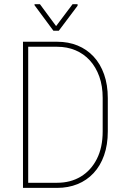

<svg xmlns="http://www.w3.org/2000/svg" viewBox="-20 -914 613 934"><path d="M258.3 0H112.8V-24.9H258.3Q323.2 -24.9 373 -54.9Q422.9 -85 451.2 -140.9Q479.5 -196.8 479.5 -274.9V-437.5Q479.5 -495.6 463.1 -541.5Q446.8 -587.4 417.2 -619.9Q387.7 -652.3 347.2 -669.4Q306.6 -686.5 258.3 -686.5H110.4V-710.9H258.3Q312.5 -710.9 357.4 -692.6Q402.3 -674.3 435.3 -638.9Q468.3 -603.5 486.3 -552.5Q504.4 -501.5 504.4 -436.5V-274.9Q504.4 -209.5 486.3 -158.4Q468.3 -107.4 435.3 -72Q402.3 -36.6 357.2 -18.3Q312 0 258.3 0ZM117.2 -710.9V0H91.8V-710.9ZM174.3 -893.6 252.9 -787.1 333 -893.6H357.4V-886.2L266.1 -764.6H239.7L147.9 -888.7V-893.6Z"/></svg>

Font: Roboto Condensed Thin
Style: Regular
Weight: 250
Width: 3
Designer: Christian Robertson
Foundry: Google
Version: Version 3.009; 2024